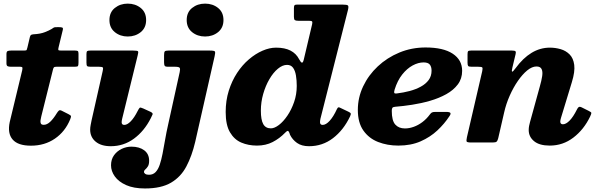

<svg xmlns="http://www.w3.org/2000/svg" viewBox="-20 -806 3391 1086"><path d="M42.5 -520Q29.5 -520 23 -517Q16.5 -514 16.5 -499.5V-448.5Q16.5 -435 22.8 -431.8Q29 -428.5 41 -428.5H91.5Q106 -428.5 106.8 -423.2Q107.5 -418 105.5 -408L35 -115.5Q21.5 -51.5 51.5 -16.8Q81.5 18 155 18Q232.5 18 290.5 -21.8Q348.5 -61.5 377 -131Q382.5 -145 381.5 -149.2Q380.5 -153.5 368 -160L328.5 -180Q318 -185 312.8 -180.2Q307.5 -175.5 301.5 -166Q282 -134 263.8 -117Q245.5 -100 227.5 -100Q214.5 -100 211 -107.5Q207.5 -115 209.2 -126Q211 -137 213.5 -147.5L279.5 -412Q281.5 -421 284.8 -424.8Q288 -428.5 300 -428.5H403Q418 -428.5 421 -432.5Q424 -436.5 424 -452V-503Q424 -515 419.5 -517.5Q415 -520 404 -520H326Q311.5 -520 310 -523.5Q308.5 -527 311.5 -539L335 -636Q338 -647.5 332.5 -650Q327 -652.5 311.5 -652.5Q299 -652.5 293.5 -652.2Q288 -652 283.8 -649.8Q279.5 -647.5 271 -641.5Q258 -633.5 233 -623.8Q208 -614 169 -612Q159 -611 155.2 -608.2Q151.5 -605.5 149 -596.5L135 -537Q132.5 -527 130.8 -523.5Q129 -520 116 -520Z M758.5 -491.5Q764 -511.5 760.5 -515.8Q757 -520 733.5 -520H491Q478 -520 473.5 -517Q469 -514 469 -500.5V-452Q469 -436.5 472.8 -432.5Q476.5 -428.5 491.5 -428.5H539Q559 -428.5 561.8 -423.8Q564.5 -419 560.5 -402.5L498 -125.5Q496 -115.5 493 -100.2Q490 -85 490 -73Q490 -30.5 521 -4.8Q552 21 606.5 21Q679.5 21 737.8 -21.8Q796 -64.5 833 -137.5Q840 -151 843 -158.8Q846 -166.5 831.5 -173.5L790 -192.5Q774 -200 770 -196.2Q766 -192.5 758.5 -178Q740 -141 720 -120.2Q700 -99.5 683 -99.5Q668 -99.5 668 -115Q668 -119 669 -124.5Q670 -130 671 -134.5ZM599 -692.5Q599 -649 629.5 -624.2Q660 -599.5 702.5 -599.5Q745.5 -599.5 776 -624.2Q806.5 -649 806.5 -692.5Q806.5 -736.5 776 -761Q745.5 -785.5 702.5 -785.5Q660 -785.5 629.5 -761Q599 -736.5 599 -692.5Z M1194 -488Q1198.5 -508 1196 -514Q1193.5 -520 1167 -520H932.5Q916 -520 912 -515.2Q908 -510.5 908 -493.5V-454Q908 -440 911.2 -434.2Q914.5 -428.5 929.5 -428.5H968.5Q992 -428.5 996.2 -422.5Q1000.5 -416.5 996.5 -398.5L931.5 -103.5Q921 -57.5 913.8 -15Q906.5 27.5 899.5 63.2Q892.5 99 883.5 125.8Q874.5 152.5 860 167.5Q845.5 182.5 823 182.5Q808.5 182.5 801.5 177.5Q794.5 172.5 794.5 166.5Q794.5 158.5 801.8 152.5Q809 146.5 816.2 135.5Q823.5 124.5 823.5 103Q823.5 65 795.8 44.2Q768 23.5 723.5 23.5Q695 23.5 668.5 36Q642 48.5 625 72Q608 95.5 608 129Q608 162 629.5 192Q651 222 693.5 241Q736 260 800 260Q892 260 947.5 227.2Q1003 194.5 1034.2 135.2Q1065.5 76 1084 -3ZM1036 -692.5Q1036 -649 1066.5 -624.2Q1097 -599.5 1140 -599.5Q1183 -599.5 1213.5 -624.2Q1244 -649 1244 -692.5Q1244 -736.5 1213.5 -761Q1183 -785.5 1140 -785.5Q1097 -785.5 1066.5 -761Q1036 -736.5 1036 -692.5Z M1658.5 -320Q1658.5 -272 1643.5 -228.8Q1628.5 -185.5 1605.5 -151.8Q1582.5 -118 1557.5 -99Q1532.5 -80 1512 -80Q1482.5 -80 1469 -104Q1455.5 -128 1455.5 -180Q1455.5 -228.5 1468.8 -274.8Q1482 -321 1503.8 -358.2Q1525.5 -395.5 1551.8 -417.2Q1578 -439 1603.5 -439Q1626 -439 1637.8 -422.5Q1649.5 -406 1654 -378.8Q1658.5 -351.5 1658.5 -320ZM1960 -147.5Q1965.5 -159.5 1963.8 -164.2Q1962 -169 1950 -174.5L1907 -195Q1898 -200 1894 -199Q1890 -198 1885.5 -188.5Q1866 -146 1844.8 -122.8Q1823.5 -99.5 1805 -99.5Q1790 -99.5 1790 -115Q1790 -119 1790.8 -124.5Q1791.5 -130 1792.5 -134.5L1948.5 -751Q1953 -770.5 1947.8 -775.2Q1942.5 -780 1917.5 -780H1660Q1648.5 -780 1645.5 -775.8Q1642.5 -771.5 1642.5 -759.5V-710.5Q1642.5 -696 1647.8 -692.2Q1653 -688.5 1667 -688.5H1727Q1742.5 -688.5 1745.2 -684.5Q1748 -680.5 1745.5 -669L1698 -468Q1693.5 -450 1687.2 -451.8Q1681 -453.5 1671.5 -471.5Q1655.5 -503 1623.2 -519.8Q1591 -536.5 1541.5 -536.5Q1504.5 -536.5 1464.8 -519.2Q1425 -502 1387.8 -470.2Q1350.5 -438.5 1321 -393.5Q1291.5 -348.5 1274 -292.8Q1256.5 -237 1256.5 -172.5Q1256.5 -99 1280.8 -57.8Q1305 -16.5 1345 0.5Q1385 17.5 1433.5 17.5Q1483 17.5 1522 -2.5Q1561 -22.5 1592.5 -55Q1600.5 -63.5 1605.5 -65.2Q1610.5 -67 1613.5 -61Q1615.5 -58.5 1617 -54.2Q1618.5 -50 1620.5 -43.5Q1634 -16 1660 2.5Q1686 21 1728 21Q1804 21 1863.5 -24.5Q1923 -70 1960 -147.5Z M2004 -184.5Q2004 -112 2035.5 -67.5Q2067 -23 2119 -2.8Q2171 17.5 2233 17.5Q2304.5 17.5 2359 -6.5Q2413.5 -30.5 2453.8 -68.2Q2494 -106 2521.5 -148Q2531.5 -162 2527.2 -167.5Q2523 -173 2503 -173H2442.5Q2427.5 -173 2422 -169.2Q2416.5 -165.5 2411 -158Q2392.5 -133 2369.2 -115.5Q2346 -98 2320.5 -88.8Q2295 -79.5 2270.5 -79.5Q2235.5 -79.5 2215.8 -101.5Q2196 -123.5 2196 -179Q2196 -191 2199.5 -196Q2203 -201 2214.5 -202Q2259.5 -205.5 2311.2 -213.5Q2363 -221.5 2413 -236Q2463 -250.5 2504 -273.2Q2545 -296 2569.5 -328.5Q2594 -361 2594 -405.5Q2594 -467 2540.8 -502.2Q2487.5 -537.5 2387 -537.5Q2308.5 -537.5 2239 -508.8Q2169.5 -480 2116.8 -430.5Q2064 -381 2034 -317.5Q2004 -254 2004 -184.5ZM2225 -277.5Q2212 -276 2210 -280.5Q2208 -285 2212 -299Q2228 -350.5 2255 -384.5Q2282 -418.5 2314 -435.8Q2346 -453 2376 -453Q2401 -453 2411 -440.8Q2421 -428.5 2421 -406Q2421 -375.5 2404.5 -353.2Q2388 -331 2360 -315.8Q2332 -300.5 2297 -291.2Q2262 -282 2225 -277.5Z M2644 -520Q2631 -520 2627.8 -516.2Q2624.5 -512.5 2624.5 -498.5V-451.5Q2624.5 -437.5 2628 -433Q2631.5 -428.5 2646.5 -428.5H2683.5Q2705 -428.5 2708 -424.2Q2711 -420 2707.5 -403L2621 -29.5Q2617 -11 2619.5 -5.5Q2622 0 2646.5 0H2766Q2784 0 2789.2 -5Q2794.5 -10 2798 -24L2831.5 -169.5Q2842.5 -218.5 2863 -264.8Q2883.5 -311 2909.2 -348.2Q2935 -385.5 2962.2 -407.8Q2989.5 -430 3014.5 -430Q3036 -430 3043.2 -415.8Q3050.5 -401.5 3046.8 -375.8Q3043 -350 3033 -315.5L2978 -116Q2975 -106.5 2972.8 -94.2Q2970.5 -82 2970.5 -70.5Q2970.5 -32.5 3000.8 -7.5Q3031 17.5 3089.5 17.5Q3164 17.5 3223.2 -27.8Q3282.5 -73 3318 -147Q3325 -162 3324.8 -167Q3324.5 -172 3309.5 -179L3269.5 -199Q3258.5 -204 3253.2 -200.2Q3248 -196.5 3243 -186Q3222 -144 3201.5 -123.5Q3181 -103 3164 -103Q3149 -103 3149 -118.5Q3149 -125.5 3153 -139L3214.5 -341Q3233 -401 3228 -439Q3223 -477 3201.8 -498.2Q3180.5 -519.5 3150.8 -528Q3121 -536.5 3090.5 -536.5Q3035 -536.5 2986.5 -507Q2938 -477.5 2896 -420Q2880.5 -399 2876.8 -400.8Q2873 -402.5 2878 -423L2896.5 -500.5Q2899.5 -512.5 2895.2 -516.2Q2891 -520 2876 -520Z"/></svg>

Font: Besley ExtraBold
Style: Italic
Weight: 800
Italic angle: -13°
Designer: Owen Earl
Foundry: indestructible type*
Version: Version 2.001